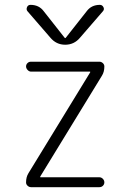

<svg xmlns="http://www.w3.org/2000/svg" viewBox="-20 -775 540 795"><path d="M97.7 -57.6 353.5 -475.6V-477.5Q353.5 -478.5 352.5 -478.5H108.4Q100.6 -478.5 94.2 -485.4Q87.9 -492.2 87.9 -500Q87.9 -507.8 93.8 -513.7Q99.6 -519.5 108.4 -519.5H391.6Q399.4 -519.5 405.8 -513.7Q412.1 -507.8 412.1 -500Q412.1 -477.5 402.3 -461.9L146.5 -43.9V-42Q146.5 -41 147.5 -41H391.6Q399.4 -41 405.8 -34.7Q412.1 -28.3 412.1 -20Q412.1 -11.7 406.2 -5.9Q400.4 0 391.6 0H108.4Q100.6 0 94.2 -5.9Q87.9 -11.7 87.9 -19.5Q87.9 -42 97.7 -57.6ZM188.5 -619.1 93.8 -728.5Q87.9 -735.4 91.8 -745.1Q95.7 -754.9 106.4 -754.9Q141.6 -754.9 161.1 -728.5L248 -618.2Q249 -617.2 250 -617.2L252 -618.2L338.9 -728.5Q358.4 -754.9 393.6 -754.9Q403.3 -754.9 408.2 -745.6Q413.1 -736.3 406.2 -728.5L311.5 -619.1Q287.1 -589.8 250 -589.8Q212.9 -589.8 188.5 -619.1Z"/></svg>

Font: Rounded-X Mgen+ 1mn light
Style: Regular
Weight: 200
Designer: [Source Han Sans]
Ryoko NISHIZUKA  (kana & ideographs); Paul D. Hunt (Latin, Greek & Cyrillic); Wenlong ZHANG  (bopomofo
Version: Version 1.059.20150602